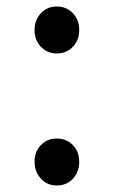

<svg xmlns="http://www.w3.org/2000/svg" viewBox="-20 -560 349 589"><path d="M223 -468Q223 -437 203.5 -416.5Q184 -396 154 -396Q125 -396 105.5 -416.5Q86 -437 86 -468Q86 -499 105.5 -519.5Q125 -540 154 -540Q184 -540 203.5 -519.5Q223 -499 223 -468ZM223 -64Q223 -32 203.5 -11.5Q184 9 154 9Q125 9 105.5 -12Q86 -33 86 -64Q86 -95 105.5 -115Q125 -135 154 -135Q184 -135 203.5 -115Q223 -95 223 -64Z"/></svg>

Font: Montserrat arm2 Medium
Style: Regular
Weight: 500
Designer: Julieta Ulanovsky
Foundry: Julieta Ulanovsky
Version: Version 6.000